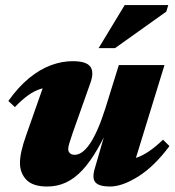

<svg xmlns="http://www.w3.org/2000/svg" viewBox="-20 -700 672 736"><path d="M343 -53 402 -256.5 412 -245Q382 -177.5 353.5 -128.2Q325 -79 295.5 -47.5Q266 -16 233 -0.5Q200 15 161 15Q106 15 81.2 -10.8Q56.5 -36.5 56.5 -76Q56.5 -95.5 62.5 -122.2Q68.5 -149 81 -183.5L161.5 -412.5L195 -367Q163 -367.5 137.5 -359.8Q112 -352 88.2 -335Q64.5 -318 37 -289.5L12 -313Q50.5 -367 91.5 -400.5Q132.5 -434 174.8 -449.8Q217 -465.5 258.5 -465.5Q310.5 -465.5 326 -444.8Q341.5 -424 326.5 -382L258.5 -190Q249.5 -163.5 245.5 -150.2Q241.5 -137 241.5 -128.5Q241.5 -119 248 -112.8Q254.5 -106.5 266.5 -106.5Q280 -106.5 294.5 -116.5Q309 -126.5 323.8 -147.8Q338.5 -169 353.5 -202.8Q368.5 -236.5 383.5 -283.5L435.5 -450.5H610.5L483 -36L452 -86Q478 -87 502 -95Q526 -103 550.8 -119.8Q575.5 -136.5 605 -164.5L629.5 -140Q572 -62.5 510.5 -23.8Q449 15 401.5 15Q361 15 346.5 -0.2Q332 -15.5 343 -53ZM358 -515.5 458 -680.5H625L617.5 -655.5L421 -515.5Z"/></svg>

Font: Newsreader 16pt 16pt ExtraBold
Style: Italic
Weight: 800
Italic angle: -17°
Version: Version 1.003